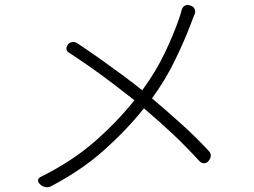

<svg xmlns="http://www.w3.org/2000/svg" viewBox="-20 -757 1040 787"><path d="M258 -575Q265 -583 275.5 -584.5Q286 -586 295 -581Q339 -552 387 -518Q435 -484 481 -450Q527 -416 563 -387Q618 -462 654.5 -538Q691 -614 714 -681Q721 -700 725 -718Q729 -729 738 -734Q747 -739 758 -735L764 -733Q774 -729 778 -719.5Q782 -710 778 -699Q774 -690 770.5 -681.5Q767 -673 763 -661Q737 -592 697 -509.5Q657 -427 603 -354Q669 -298 726.5 -246Q784 -194 836 -138Q844 -130 844 -119Q844 -108 836 -99L833 -95Q826 -88 816 -88Q806 -88 798 -96Q744 -155 690 -206Q636 -257 570 -313Q499 -224 406.5 -141.5Q314 -59 190 6Q180 12 167.5 10Q155 8 147 1L144 -2Q135 -10 136 -18.5Q137 -27 147 -32Q274 -95 366 -175Q458 -255 531 -346Q494 -375 448.5 -410Q403 -445 354.5 -479Q306 -513 263 -541Q254 -546 252.5 -555.5Q251 -565 258 -574Z"/></svg>

Font: Chiron GoRound TC L
Style: Regular
Weight: 300
Designer: Ryoko NISHIZUKA 西塚涼子 (kana, bopomofo & ideographs); Paul D. Hunt (Latin, Greek & Cyrillic); Sandoll Communications 산돌커뮤니
Foundry: Adobe
Version: Version 1.000;hotconv 1.1.1;makeotfexe 2.6.0